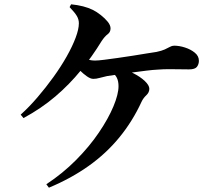

<svg xmlns="http://www.w3.org/2000/svg" viewBox="-20 -821 1040 891"><path d="M195 34Q271 -16 333 -78.5Q395 -141 439 -206Q483 -271 506.5 -327.5Q530 -384 530 -421Q530 -444 522.5 -459.5Q515 -475 500 -485L519 -508Q561 -500 596 -482.5Q631 -465 652 -445Q673 -425 673 -409Q673 -392 659 -379Q645 -366 637 -349Q595 -258 534 -183.5Q473 -109 391.5 -51Q310 7 207 50ZM76 -289Q115 -324 154 -369.5Q193 -415 228 -463.5Q263 -512 289.5 -559Q316 -606 331 -646Q346 -686 346 -713Q346 -731 336.5 -747Q327 -763 303 -788L310 -801Q340 -798 365.5 -791.5Q391 -785 411 -775Q429 -766 448 -751Q467 -736 480 -720Q493 -704 493 -689Q493 -672 479.5 -662Q466 -652 452 -631Q408 -559 355 -494Q302 -429 237 -373.5Q172 -318 89 -273ZM413 -455Q400 -455 383 -467Q366 -479 350.5 -494.5Q335 -510 325 -522L345 -559Q360 -552 381.5 -546Q403 -540 421 -540Q435 -540 463 -543.5Q491 -547 526 -552Q561 -557 596.5 -562.5Q632 -568 661 -573Q690 -578 706 -580Q730 -585 744.5 -591.5Q759 -598 768.5 -603.5Q778 -609 788 -609Q812 -609 838.5 -600.5Q865 -592 884 -576.5Q903 -561 903 -539Q903 -523 894 -511Q885 -499 857 -499Q838 -499 814 -499.5Q790 -500 764 -500Q738 -500 713 -498Q690 -497 658.5 -493Q627 -489 592.5 -484.5Q558 -480 528 -475.5Q498 -471 477 -468Q458 -464 442.5 -459.5Q427 -455 413 -455Z"/></svg>

Font: Noto Serif SC ExtraLight
Style: Bold
Weight: 700
Version: Version 2.002-H1;hotconv 1.1.0;makeotfexe 2.6.0